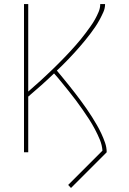

<svg xmlns="http://www.w3.org/2000/svg" viewBox="-20 -755 640 952"><path d="M332 177 318 162 488 -8Q486 -36 475 -62.5Q464 -89 450.5 -114.5Q437 -140 421.5 -164Q406 -188 389.5 -211.5Q373 -235 356 -258Q339 -281 321 -303Q303 -325 285 -347.5Q267 -370 248 -391Q217 -361 185 -332.5Q153 -304 120 -276V0H99V-735H120V-301Q135 -315 150.5 -328Q166 -341 181 -355Q196 -369 211 -383Q226 -397 240.5 -411Q255 -425 269.5 -439.5Q284 -454 298 -468.5Q312 -483 326 -498Q340 -513 353.5 -528.5Q367 -544 380 -559.5Q393 -575 405 -591.5Q417 -608 429 -624.5Q441 -641 451 -659Q461 -677 469 -696Q477 -715 477 -735H501Q501 -714 492.5 -695Q484 -676 474 -657.5Q464 -639 452.5 -622Q441 -605 428.5 -588.5Q416 -572 403 -556Q390 -540 376.5 -524.5Q363 -509 349 -493.5Q335 -478 320.5 -463Q306 -448 291.5 -433.5Q277 -419 262 -405Q278 -386 293 -367.5Q308 -349 323 -330.5Q338 -312 352.5 -293Q367 -274 381.5 -254.5Q396 -235 409.5 -215.5Q423 -196 436 -175.5Q449 -155 461 -134Q473 -113 483 -91.5Q493 -70 501 -47Q509 -24 509 0Z"/></svg>

Font: Zed Sans Thin Extended
Style: Regular
Weight: 100
Width: 7
Designer: Belleve Invis
Foundry: Belleve Invis
Version: Version 1.0.0; ttfautohint (v1.8.4)